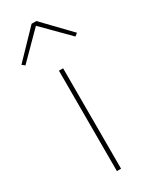

<svg xmlns="http://www.w3.org/2000/svg" viewBox="-218 -791 669 838"><g transform="rotate(-30 116.0 -371.5)"><path d="M105 0V-506H126V0ZM128 -743 256 -610 242 -599 116 -726 -10 -599 -24 -610 104 -743Z"/></g></svg>

Font: IBM Plex Sans Devanagari Thin
Style: Regular
Weight: 100
Designer: Mike Abbink, Paul van der Laan, Pieter van Rosmalen, Erin McLaughlin
Foundry: Bold Monday
Version: Version 1.1